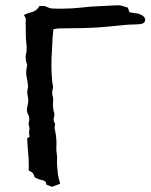

<svg xmlns="http://www.w3.org/2000/svg" viewBox="-20 -721 582 742"><path d="M180.7 1 158.7 -7.8V-9.3Q158.7 -22.9 138.7 -25.9Q129.4 -27.8 121.1 -32.2L114.3 -35.6Q111.3 -44.4 109.1 -48.6Q106.9 -52.7 103 -55.4Q99.1 -58.1 90.8 -62L91.3 -81.5Q91.3 -110.4 87.9 -140.1Q85.9 -163.1 85 -186.5Q85 -187 87.9 -188.5Q93.8 -190.4 94.2 -194.3L93.8 -196.3Q92.3 -202.6 92.3 -209Q92.3 -212.9 93 -216.6Q93.8 -220.2 93.8 -224.1Q93.8 -231.4 90.8 -238.8L90.3 -242.7Q90.3 -245.6 91.1 -248Q91.8 -250.5 92.5 -253.7Q93.3 -256.8 93.3 -260.7Q93.3 -270.5 87.9 -280.3Q84 -287.1 84 -294.9Q84 -304.2 86.7 -314.2Q89.4 -324.2 89.4 -333Q89.4 -340.8 87.4 -348.4Q85.4 -356 85.4 -364.3Q85.4 -371.1 86.9 -378.4Q88.4 -383.8 88.4 -388.7Q88.4 -394 86.9 -399.4L86.4 -404.3L84 -418.5Q81.1 -429.7 81.1 -440.4Q81.1 -451.7 84 -462.9Q85 -465.8 85 -468.8Q85 -472.2 83.5 -474.6Q79.1 -486.8 79.1 -499.5Q79.1 -507.8 81.1 -516.1Q83 -518.1 83 -537.1Q83 -547.4 81.5 -557.1Q79.6 -573.7 79.6 -590.3V-612.8L79.1 -637.7Q79.1 -639.6 79.6 -641.8Q80.1 -644 80.1 -647Q80.1 -650.9 75.2 -658.2L72.3 -663.1Q85 -669.4 96.2 -672.4Q121.6 -677.2 131.8 -697.3Q137.2 -698.2 142.6 -698.2Q155.3 -698.2 165.5 -692.4Q173.8 -688 189.2 -687.7Q204.6 -687.5 219.2 -687.5Q257.8 -687.5 295.9 -691.9Q331.5 -696.3 368.2 -697.3Q399.4 -699.2 406.2 -699.2Q410.2 -699.2 413.6 -699.7Q428.7 -700.7 436.5 -700.7Q448.2 -700.7 473.6 -691.9L480.5 -673.8L498.5 -670.4Q516.6 -669.9 530.3 -661.1Q541 -654.3 541 -644.5Q541 -629.4 519 -627.4L500 -626.5Q472.2 -626.5 407 -619.1Q341.8 -611.8 248 -611.8Q202.1 -611.8 193.4 -609.4L186 -607.4L185.1 -593.3Q183.1 -578.6 182.6 -564Q182.1 -544.9 180.7 -525.4Q178.7 -497.1 178.7 -469.2Q178.7 -438 181.6 -407.2L182.1 -404.3Q182.1 -399.9 183.6 -395Q185.1 -390.1 185.1 -384.8Q185.1 -381.3 181.6 -365.2V-361.3Q181.6 -355.5 183.6 -349.4Q185.5 -343.3 185.5 -337.9V-333Q184.6 -325.2 184.6 -317.4Q184.6 -300.3 189.5 -283.7L190.4 -278.3L189.5 -272Q187.5 -265.6 187.5 -259.3Q187.5 -250.5 192.4 -244.6Q192.9 -244.1 192.9 -242.7Q192.9 -241.2 192.6 -238Q192.4 -234.9 191.7 -232.2Q190.9 -229.5 190.9 -227.5L191.4 -223.6Q198.2 -194.8 198.2 -165L197.8 -144.5Q197.8 -136.7 199 -129.4Q200.2 -122.1 200.7 -115.2L200.2 -92.3Q200.2 -82.5 202.6 -60.5Q203.6 -40.5 210 -21.5L212.4 -10.7Z"/></svg>

Font: Kurland
Style: Regular
Weight: 400
Designer: GGBot
Version: 0.22